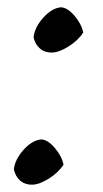

<svg xmlns="http://www.w3.org/2000/svg" viewBox="-20 -506 281 526"><path d="M72 -404Q75 -431 98 -457Q121 -483 146 -486Q164 -486 183.5 -463.5Q203 -441 208 -417Q194 -395 167.5 -378.5Q141 -362 121.5 -362Q102 -362 89 -373.5Q76 -385 72 -404ZM18 -42Q21 -69 44 -95Q67 -121 92 -124Q110 -124 129.5 -101.5Q149 -79 154 -55Q140 -33 113.5 -16.5Q87 0 67.5 0Q48 0 35 -11.5Q22 -23 18 -42Z"/></svg>

Font: Tillana
Style: Regular
Weight: 400
Designer: Lipi Raval (Devanagari, Latin), Jonny Pinhorn (Latin)
Foundry: Indian Type Foundry
Version: Version 2.003;PS 1.0;hotconv 1.0.79;makeotf.lib2.5.61930; tt